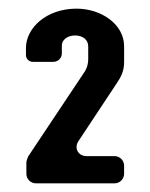

<svg xmlns="http://www.w3.org/2000/svg" viewBox="-20 -691 347 444"><path d="M267 -289V-308C267 -320 257 -330 245 -330H180C161 -330 151 -348 161 -364L249 -497C260 -513 267 -527 267 -547V-584C267 -635 214 -671 157 -671C87 -671 40 -626 40 -580V-564C40 -555 47 -548 56 -548H104C114 -548 123 -557 123 -567V-586C123 -598 135 -609 154 -609C171 -609 184 -599 184 -584V-554C184 -545 182 -536 177 -527L45 -329C44 -327 41 -318 41 -316V-289C41 -277 51 -267 63 -267H245C257 -267 267 -277 267 -289Z"/></svg>

Font: DIN Rundschrift
Style: Breit
Weight: 400
Width: 7
Version: Version 1.027